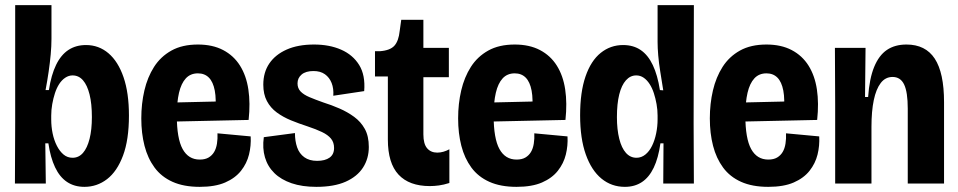

<svg xmlns="http://www.w3.org/2000/svg" viewBox="-20 -713 3723 746"><path d="M308 13Q269 13 240.5 -6Q212 -25 194 -63Q176 -101 168 -156H156L158 0H38L39 -236V-693H180V-562Q180 -534 177 -501.5Q174 -469 169 -434.5Q164 -400 157 -363H170Q179 -422 198 -461Q217 -500 246 -519Q275 -538 314 -538Q364 -538 401.5 -506Q439 -474 460 -413Q481 -352 481 -264Q481 -170 458 -108.5Q435 -47 396 -17Q357 13 308 13ZM262 -100Q286 -100 302.5 -119Q319 -138 328 -173.5Q337 -209 337 -258Q337 -310 328 -346Q319 -382 302.5 -401Q286 -420 262 -420Q247 -420 233.5 -411Q220 -402 210 -386.5Q200 -371 193.5 -351Q187 -331 183 -308.5Q179 -286 179 -264V-249Q179 -221 184.5 -194.5Q190 -168 201 -146.5Q212 -125 227 -112.5Q242 -100 262 -100Z M756 13Q694 13 650.5 -6.5Q607 -26 580.5 -62Q554 -98 541.5 -146.5Q529 -195 529 -253Q529 -310 541 -361.5Q553 -413 578.5 -453Q604 -493 646 -516.5Q688 -540 749 -540Q806 -540 847 -518.5Q888 -497 912.5 -458Q937 -419 945 -365.5Q953 -312 946 -247L623 -240V-314L839 -319L816 -275Q821 -327 814.5 -361Q808 -395 791.5 -411.5Q775 -428 749 -428Q720 -428 702 -408.5Q684 -389 675.5 -352.5Q667 -316 667 -264Q667 -175 689.5 -134Q712 -93 756 -93Q777 -93 790.5 -101Q804 -109 812 -122.5Q820 -136 823 -155Q826 -174 825 -195L954 -183Q956 -147 947.5 -112.5Q939 -78 916.5 -49.5Q894 -21 855 -4Q816 13 756 13Z M1209 13Q1154 13 1113 -1Q1072 -15 1046 -40.5Q1020 -66 1009.5 -101.5Q999 -137 1005 -180L1126 -196Q1126 -165 1134.5 -140.5Q1143 -116 1162.5 -102Q1182 -88 1212 -88Q1243 -88 1260.5 -100.5Q1278 -113 1278 -138Q1278 -160 1266 -174.5Q1254 -189 1231 -200Q1208 -211 1175 -222Q1141 -233 1110.5 -245.5Q1080 -258 1055.5 -276Q1031 -294 1017 -320.5Q1003 -347 1003 -384Q1003 -432 1026.5 -466.5Q1050 -501 1094 -520.5Q1138 -540 1200 -540Q1260 -540 1305.5 -520Q1351 -500 1375.5 -460.5Q1400 -421 1395 -359L1275 -341Q1277 -369 1268.5 -390.5Q1260 -412 1242.5 -424.5Q1225 -437 1198 -437Q1168 -437 1152 -423.5Q1136 -410 1136 -389Q1136 -370 1148 -357.5Q1160 -345 1182.5 -335.5Q1205 -326 1236 -315Q1268 -305 1299 -291.5Q1330 -278 1356 -259Q1382 -240 1397.5 -212Q1413 -184 1413 -142Q1413 -97 1390.5 -62Q1368 -27 1323 -7Q1278 13 1209 13Z M1650 10Q1570 10 1528.5 -34.5Q1487 -79 1487 -171V-416H1437V-514H1456Q1496 -517 1512.5 -535.5Q1529 -554 1533 -593L1539 -636H1625V-527H1724V-413H1625V-191Q1625 -154 1639.5 -137Q1654 -120 1679 -120Q1691 -120 1703 -123.5Q1715 -127 1726 -133V-2Q1704 5 1685.5 7.5Q1667 10 1650 10Z M1987 13Q1925 13 1881.5 -6.5Q1838 -26 1811.5 -62Q1785 -98 1772.5 -146.5Q1760 -195 1760 -253Q1760 -310 1772 -361.5Q1784 -413 1809.5 -453Q1835 -493 1877 -516.5Q1919 -540 1980 -540Q2037 -540 2078 -518.5Q2119 -497 2143.5 -458Q2168 -419 2176 -365.5Q2184 -312 2177 -247L1854 -240V-314L2070 -319L2047 -275Q2052 -327 2045.5 -361Q2039 -395 2022.5 -411.5Q2006 -428 1980 -428Q1951 -428 1933 -408.5Q1915 -389 1906.5 -352.5Q1898 -316 1898 -264Q1898 -175 1920.5 -134Q1943 -93 1987 -93Q2008 -93 2021.5 -101Q2035 -109 2043 -122.5Q2051 -136 2054 -155Q2057 -174 2056 -195L2185 -183Q2187 -147 2178.5 -112.5Q2170 -78 2147.5 -49.5Q2125 -21 2086 -4Q2047 13 1987 13Z M2408 13Q2356 13 2317 -19Q2278 -51 2256 -113Q2234 -175 2234 -265Q2234 -355 2255 -416Q2276 -477 2314 -507.5Q2352 -538 2401 -538Q2441 -538 2469.5 -518.5Q2498 -499 2516.5 -460Q2535 -421 2544 -363L2557 -362Q2551 -400 2545.5 -434Q2540 -468 2537.5 -497.5Q2535 -527 2535 -550V-693H2676L2675 -234L2676 0H2557L2558 -156H2546Q2538 -99 2520 -61.5Q2502 -24 2474 -5.5Q2446 13 2408 13ZM2453 -100Q2472 -100 2487.5 -112.5Q2503 -125 2513.5 -146.5Q2524 -168 2529.5 -195Q2535 -222 2535 -249V-264Q2535 -286 2531 -308.5Q2527 -331 2520.5 -351Q2514 -371 2504 -386.5Q2494 -402 2481 -411Q2468 -420 2452 -420Q2429 -420 2412 -401Q2395 -382 2386 -346Q2377 -310 2377 -258Q2377 -210 2386 -174Q2395 -138 2412 -119Q2429 -100 2453 -100Z M2965 13Q2903 13 2859.5 -6.5Q2816 -26 2789.5 -62Q2763 -98 2750.5 -146.5Q2738 -195 2738 -253Q2738 -310 2750 -361.5Q2762 -413 2787.5 -453Q2813 -493 2855 -516.5Q2897 -540 2958 -540Q3015 -540 3056 -518.5Q3097 -497 3121.5 -458Q3146 -419 3154 -365.5Q3162 -312 3155 -247L2832 -240V-314L3048 -319L3025 -275Q3030 -327 3023.5 -361Q3017 -395 3000.5 -411.5Q2984 -428 2958 -428Q2929 -428 2911 -408.5Q2893 -389 2884.5 -352.5Q2876 -316 2876 -264Q2876 -175 2898.5 -134Q2921 -93 2965 -93Q2986 -93 2999.5 -101Q3013 -109 3021 -122.5Q3029 -136 3032 -155Q3035 -174 3034 -195L3163 -183Q3165 -147 3156.5 -112.5Q3148 -78 3125.5 -49.5Q3103 -21 3064 -4Q3025 13 2965 13Z M3225 0V-307L3224 -527H3343L3341 -336H3353Q3358 -408 3376.5 -453Q3395 -498 3426 -519Q3457 -540 3502 -540Q3576 -540 3612 -485Q3648 -430 3648 -316V0H3507V-291Q3507 -355 3493 -384.5Q3479 -414 3448 -414Q3420 -414 3402 -390.5Q3384 -367 3375 -324Q3366 -281 3366 -220V0Z"/></svg>

Font: Bricolage Grotesque 72pt SemiCondensed
Style: Bold
Weight: 700
Width: 4
Designer: Mathieu Triay
Foundry: Atelier Triay
Version: Version 1.001;gftools[0.9.33.dev8+g029e19f]